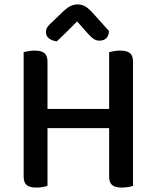

<svg xmlns="http://www.w3.org/2000/svg" viewBox="-20 -843 692 869"><path d="M474 -607Q481 -609 495 -611.5Q509 -614 524 -614Q553 -614 567.5 -603Q582 -592 582 -564V-2Q574 1 560.5 3.5Q547 6 532 6Q501 6 487.5 -5.5Q474 -17 474 -44V-263H195V-2Q187 1 174 3.5Q161 6 145 6Q114 6 100.5 -5.5Q87 -17 87 -44V-607Q95 -609 108.5 -611.5Q122 -614 137 -614Q166 -614 180.5 -603Q195 -592 195 -564V-350H474ZM329 -746Q310 -727 286.5 -703.5Q263 -680 237 -656Q216 -658 202 -669Q188 -680 188 -697Q188 -712 196 -722.5Q204 -733 220 -747L271 -796Q301 -823 330 -823Q349 -823 363 -815.5Q377 -808 392 -793L473 -703Q473 -682 461.5 -670.5Q450 -659 430 -659Q416 -659 404.5 -666.5Q393 -674 376 -693Z"/></svg>

Font: Baloo Paaji 2 Medium
Style: Regular
Weight: 500
Designer: Shuchita Grover, Noopur Datye and Ek Type
Foundry: Ek Type
Version: Version 1.640;hotconv 1.0.111;makeotfexe 2.5.65597; ttfautoh